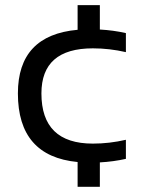

<svg xmlns="http://www.w3.org/2000/svg" viewBox="-20 -718 553 738"><path d="M278.3 -603.5V-698.2H363.8V-604.5Q416.5 -601.6 463.9 -590.8V-517.6Q400.4 -532.2 336.9 -532.2Q139.2 -532.2 139.2 -358.9Q139.2 -166 336.9 -166Q400.4 -166 463.9 -180.7V-107.4Q416.5 -96.7 363.8 -93.8V0H278.3V-95.2Q48.8 -117.2 48.8 -358.9Q48.8 -583 278.3 -603.5Z"/></svg>

Font: Voltera
Style: Regular
Weight: 400
Designer: Bernd Montag
Version: Version 1.301